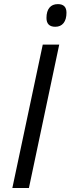

<svg xmlns="http://www.w3.org/2000/svg" viewBox="-20 -936 351 956"><path d="M192.9 -713.9H274.9L124 0H41.5ZM211.4 -846.7Q211.4 -879.9 226.1 -897.7Q240.7 -915.5 268.1 -915.5Q311 -915.5 311 -872.6Q311 -839.4 296.4 -821Q281.7 -802.7 255.4 -802.7Q211.4 -802.7 211.4 -846.7Z"/></svg>

Font: Viking Open Sans
Style: Italic
Weight: 400
Italic angle: -12°
Foundry: Ascender Corporation
Version: Version 2.000